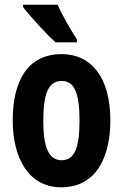

<svg xmlns="http://www.w3.org/2000/svg" viewBox="-20 -786 523 816"><path d="M225 -766H78V-756C104 -721 180 -638 216 -606H307V-619C285 -650 243 -724 225 -766ZM449 -274C449 -457 368 -556 242 -556C96 -556 34 -440 34 -274C34 -120 98 10 240 10C392 10 449 -123 449 -274ZM164 -273C164 -391 187 -442 242 -442C296 -442 318 -391 318 -274C318 -157 296 -105 242 -105C188 -105 164 -158 164 -273Z"/></svg>

Font: Noto Sans Gurmukhi ExtraCondensed
Style: Bold
Weight: 700
Width: 2
Designer: Jelle Bosma - Monotype Design Team
Foundry: Monotype Imaging Inc.
Version: Version 2.004